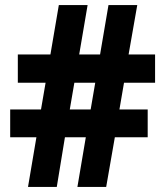

<svg xmlns="http://www.w3.org/2000/svg" viewBox="-20 -734 647 754"><path d="M467 -409 449 -304H560V-195H431L397 0H284L317 -195H235L203 0H90L123 -195H20V-304H141L159 -409H50V-520H178L211 -714H324L291 -520H373L406 -714H519L485 -520H589V-409ZM254 -304H336L354 -409H272Z"/></svg>

Font: Noto Sans Arabic SemCond ExtBd
Style: Regular
Weight: 800
Width: 4
Designer: Monotype Design Team, Nadine Chahine, Nizar Qandah and Khaled Hosny
Foundry: Monotype Imaging Inc.
Version: Version 2.012; ttfautohint (v1.8.4.7-5d5b)